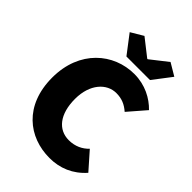

<svg xmlns="http://www.w3.org/2000/svg" viewBox="-249 -963 1083 1083"><g transform="rotate(45 293.0 -421.0)"><path d="M354 12C436 12 510 -18 568 -84L478 -186C450 -156 410 -136 360 -136C276 -136 220 -204 220 -326C220 -444 286 -514 362 -514C406 -514 438 -500 470 -472L560 -576C514 -624 444 -662 358 -662C194 -662 44 -538 44 -320C44 -98 188 12 354 12ZM256 -700H444L528 -810L454 -854L352 -774H348L246 -854L172 -810Z"/></g></svg>

Font: Source Sans Pro Black
Style: Regular
Weight: 900
Designer: Paul D. Hunt
Foundry: Adobe Systems Incorporated
Version: Version 3.006;hotconv 1.0.111;makeotfexe 2.5.65597